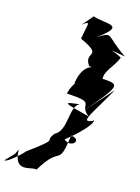

<svg xmlns="http://www.w3.org/2000/svg" viewBox="-228 -812 815 1114"><g transform="rotate(20 179.5 -255.0)"><path d="M-7 170 5 139C21 281 108 204 142 213C232 25 254 166 263 -41C335 -40 289 31 235 -7C401 -168 349 -181 354 -165C275 -122 339 -212 411 -375L281 -200C432 -411 430 -416 322 -413C313 -460 358 -496 379 -564C335 -588 255 -591 399 -579C250 -661 294 -691 206 -628C356 -757 221 -715 150 -736L100 -666C151 -714 130 -676 125 -589C291 -530 160 -529 223 -456C311 -447 185 -499 177 -332C281 -342 180 -409 156 -262C349 -268 235 -235 320 -180C148 -208 152 -209 249 -229C191 -203 239 -59 169 -18C120 56 220 -14 34 147C87 95 -31 235 -52 226Z"/></g></svg>

Font: Asimov Silicon
Style: Regular
Weight: 400
Designer: Google
Version: Version 2.000980; 2014